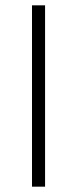

<svg xmlns="http://www.w3.org/2000/svg" viewBox="-20 -700 289 720"><path d="M149 0V-680H100V0Z"/></svg>

Font: Catamaran Thin
Style: Regular
Weight: 100
Designer: Pria Ravichandran
Version: Version 2.000